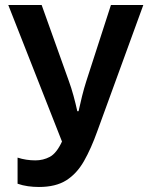

<svg xmlns="http://www.w3.org/2000/svg" viewBox="-20 -734 603 765"><path d="M135 11Q113 11 91.5 8Q70 5 50 -2V-106Q84 -95 121 -95Q152 -95 178.5 -109Q205 -123 227 -170L13 -714H146L254 -412Q264 -385 273 -352Q282 -319 288 -291H293Q299 -319 307 -351Q315 -383 324 -411L422 -714H551L368 -212Q343 -142 314.5 -92Q286 -42 244 -15.5Q202 11 135 11Z"/></svg>

Font: Noto Sans Mono SemiCondensed SemiBold
Style: Regular
Weight: 600
Width: 4
Designer: Monotype Design Team
Foundry: Monotype Imaging Inc.
Version: Version 2.014; ttfautohint (v1.8.4.7-5d5b)